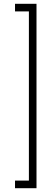

<svg xmlns="http://www.w3.org/2000/svg" viewBox="-20 -770 230 1010"><path d="M172 220H59V180H132V-710H59V-750H172Z"/></svg>

Font: Imbue Thin 10pt Black
Style: Regular
Weight: 900
Version: Version 1.102